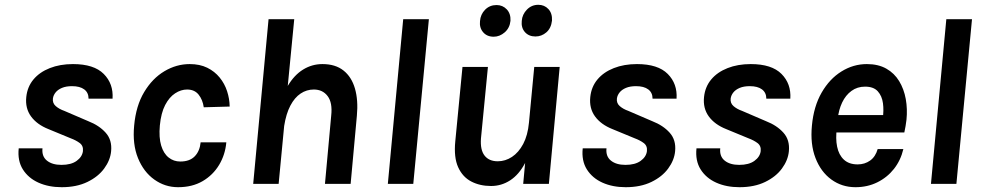

<svg xmlns="http://www.w3.org/2000/svg" viewBox="-20 -766 4089 800"><path d="M237 14Q182.5 14 140.2 -5Q98 -24 75.2 -60.2Q52.5 -96.5 58 -148H157Q153.5 -114.5 175.5 -96.8Q197.5 -79 236 -79Q276.5 -79 299.5 -95.8Q322.5 -112.5 325.5 -136Q328 -158 312.5 -169.8Q297 -181.5 274 -190L182 -228Q134 -247 109.2 -281Q84.5 -315 89.5 -362Q94 -404.5 119.5 -435Q145 -465.5 187.5 -482.2Q230 -499 284 -499Q371.5 -499 412.2 -458Q453 -417 449 -355H349Q349 -380 331 -393.5Q313 -407 280 -407Q255.5 -407 238.2 -399.8Q221 -392.5 211.8 -381Q202.5 -369.5 200.5 -356Q198 -336.5 212.2 -324Q226.5 -311.5 248 -304L348 -261Q393 -243.5 420.2 -213.2Q447.5 -183 443 -136Q439.5 -98.5 414.2 -64Q389 -29.5 344 -7.8Q299 14 237 14Z M722 14Q667.5 14 623 -17.8Q578.5 -49.5 555 -107.2Q531.5 -165 539 -243Q546.5 -325.5 580.8 -382.5Q615 -439.5 665 -469.2Q715 -499 770.5 -499Q812.5 -499 843.5 -483.8Q874.5 -468.5 895.2 -443Q916 -417.5 926.2 -386Q936.5 -354.5 937 -322L829 -319Q824.5 -350.5 807.5 -371.8Q790.5 -393 759.5 -393Q734 -393 709.8 -377.2Q685.5 -361.5 668.2 -328.5Q651 -295.5 646 -243Q641.5 -193 651.5 -159.8Q661.5 -126.5 682.5 -109.8Q703.5 -93 731 -93Q770.5 -93 791.5 -114.8Q812.5 -136.5 816 -173H923Q918.5 -121.5 893 -79Q867.5 -36.5 824.2 -11.2Q781 14 722 14Z M1035 0 1099 -686H1206L1179 -408Q1206 -453.5 1243 -476.2Q1280 -499 1323.5 -499Q1377.5 -499 1411.2 -472.2Q1445 -445.5 1459 -397Q1473 -348.5 1467 -284L1441 0H1334L1360 -284Q1366 -338 1345.2 -365.5Q1324.5 -393 1287.5 -393Q1257.5 -393 1232.5 -376.2Q1207.5 -359.5 1189.8 -325.8Q1172 -292 1164 -241L1141 0Z M1596 0 1660 -686H1767L1702 0Z M2026 9Q1979.5 9 1943.5 -9.8Q1907.5 -28.5 1889 -69.2Q1870.5 -110 1877 -177L1907 -487H2013L1984 -189Q1980.5 -141.5 1999 -117.8Q2017.5 -94 2054 -94Q2085.5 -94 2113.2 -112.2Q2141 -130.5 2160 -166.2Q2179 -202 2184 -255L2206 -487H2312L2267 0H2160L2168 -87Q2142.5 -38.5 2106 -14.8Q2069.5 9 2026 9ZM2037 -613Q2009 -613 1993 -631.8Q1977 -650.5 1980 -678Q1982 -706 2001.2 -725.5Q2020.5 -745 2049 -745Q2074.5 -745 2091.5 -727Q2108.5 -709 2107 -679.5Q2104 -649.5 2083 -631.2Q2062 -613 2037 -613ZM2211 -614Q2183.5 -614 2167.2 -632.2Q2151 -650.5 2154 -679Q2156 -706 2175.5 -726Q2195 -746 2223 -746Q2248.5 -746 2265 -728.2Q2281.5 -710.5 2280 -680.5Q2276.5 -648.5 2256.5 -631.2Q2236.5 -614 2211 -614Z M2587 14Q2532.5 14 2490.2 -5Q2448 -24 2425.2 -60.2Q2402.5 -96.5 2408 -148H2507Q2503.5 -114.5 2525.5 -96.8Q2547.5 -79 2586 -79Q2626.5 -79 2649.5 -95.8Q2672.5 -112.5 2675.5 -136Q2678 -158 2662.5 -169.8Q2647 -181.5 2624 -190L2532 -228Q2484 -247 2459.2 -281Q2434.5 -315 2439.5 -362Q2444 -404.5 2469.5 -435Q2495 -465.5 2537.5 -482.2Q2580 -499 2634 -499Q2721.5 -499 2762.2 -458Q2803 -417 2799 -355H2699Q2699 -380 2681 -393.5Q2663 -407 2630 -407Q2605.5 -407 2588.2 -399.8Q2571 -392.5 2561.8 -381Q2552.5 -369.5 2550.5 -356Q2548 -336.5 2562.2 -324Q2576.5 -311.5 2598 -304L2698 -261Q2743 -243.5 2770.2 -213.2Q2797.5 -183 2793 -136Q2789.5 -98.5 2764.2 -64Q2739 -29.5 2694 -7.8Q2649 14 2587 14Z M3061 14Q3006.5 14 2964.2 -5Q2922 -24 2899.2 -60.2Q2876.5 -96.5 2882 -148H2981Q2977.5 -114.5 2999.5 -96.8Q3021.5 -79 3060 -79Q3100.5 -79 3123.5 -95.8Q3146.5 -112.5 3149.5 -136Q3152 -158 3136.5 -169.8Q3121 -181.5 3098 -190L3006 -228Q2958 -247 2933.2 -281Q2908.5 -315 2913.5 -362Q2918 -404.5 2943.5 -435Q2969 -465.5 3011.5 -482.2Q3054 -499 3108 -499Q3195.5 -499 3236.2 -458Q3277 -417 3273 -355H3173Q3173 -380 3155 -393.5Q3137 -407 3104 -407Q3079.5 -407 3062.2 -399.8Q3045 -392.5 3035.8 -381Q3026.5 -369.5 3024.5 -356Q3022 -336.5 3036.2 -324Q3050.5 -311.5 3072 -304L3172 -261Q3217 -243.5 3244.2 -213.2Q3271.5 -183 3267 -136Q3263.5 -98.5 3238.2 -64Q3213 -29.5 3168 -7.8Q3123 14 3061 14Z M3544.5 14Q3488 14 3444 -18Q3400 -50 3377.8 -107.8Q3355.5 -165.5 3363 -243Q3370.5 -323 3403.5 -380.2Q3436.5 -437.5 3486 -468.2Q3535.5 -499 3592 -499Q3639.5 -499 3673 -480Q3706.5 -461 3726.5 -428Q3746.5 -395 3754 -353.5Q3761.5 -312 3757 -267Q3755.5 -253.5 3753.2 -240.5Q3751 -227.5 3748 -214H3442.5L3467 -232.5Q3461 -189 3468 -154.8Q3475 -120.5 3496.2 -100.8Q3517.5 -81 3553.5 -81Q3583 -81 3605.5 -97Q3628 -113 3637 -145H3744Q3733 -98 3704.8 -62.2Q3676.5 -26.5 3635.2 -6.2Q3594 14 3544.5 14ZM3470.5 -270.5 3450.5 -286.5H3682.5L3658 -272Q3663 -305.5 3659 -335.8Q3655 -366 3637.5 -385.5Q3620 -405 3584.5 -405Q3552 -405 3527.8 -387.2Q3503.5 -369.5 3489 -339Q3474.5 -308.5 3470.5 -270.5Z M3859 0 3923 -686H4030L3965 0Z"/></svg>

Font: Karla
Style: Bold Italic
Weight: 700
Italic angle: -8°
Designer: Jonathan Pinhorn
Version: Version 2.004;gftools[0.9.33]